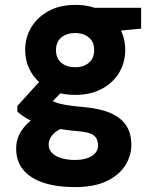

<svg xmlns="http://www.w3.org/2000/svg" viewBox="-20 -533 648 785"><path d="M286 232Q213 232 159 214.5Q105 197 75.5 162Q46 127 46 74Q46 36 66.5 3.5Q87 -29 125 -54.5Q163 -80 217 -98L266 -21Q222 -8 200.5 12.5Q179 33 179 59Q179 79 193.5 93Q208 107 232 114Q256 121 286 121Q314 121 335.5 114Q357 107 369 93.5Q381 80 381 62Q381 36 364.5 21.5Q348 7 296 3Q247 -1 207.5 -9Q168 -17 137.5 -27.5Q107 -38 85.5 -51Q64 -64 51 -77V-100L161 -221L264 -189L131 -54L178 -130Q188 -124 198.5 -118.5Q209 -113 225 -109Q241 -105 265 -101.5Q289 -98 325 -95Q391 -89 433.5 -70Q476 -51 496.5 -19Q517 13 517 59Q517 104 492 143.5Q467 183 416 207.5Q365 232 286 232ZM288 -145Q224 -145 178.5 -170Q133 -195 108 -236.5Q83 -278 83 -329Q83 -380 108 -421.5Q133 -463 179 -488Q225 -513 288 -513Q351 -513 397 -488Q443 -463 467.5 -421.5Q492 -380 492 -329Q492 -278 467.5 -236.5Q443 -195 397 -170Q351 -145 288 -145ZM288 -258Q321 -258 343 -276Q365 -294 365 -328Q365 -362 343 -380Q321 -398 288 -398Q253 -398 231 -380Q209 -362 209 -328Q209 -294 231 -276Q253 -258 288 -258ZM370 -398 349 -501H557V-416Z"/></svg>

Font: DM Sans 18pt Black
Style: Regular
Weight: 900
Designer: Colophon Foundry, Jonny Pinhorn
Foundry: Colophon Foundry
Version: Version 4.004;gftools[0.9.30]